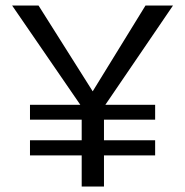

<svg xmlns="http://www.w3.org/2000/svg" viewBox="-20 -678 673 698"><path d="M609 -658 363 -297H544V-243H358V-168H544V-113H358V0H277V-113H89V-168H277V-243H89V-297H272L24 -658H120L317 -346L509 -658Z"/></svg>

Font: EauTestInfant Medium
Style: Regular
Weight: 500
Designer: Christian Thalmann (Catharsis Fonts)
Version: Version 0.001;PS 000.001;hotconv 1.0.88;makeotf.lib2.5.64775